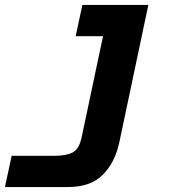

<svg xmlns="http://www.w3.org/2000/svg" viewBox="-56 -576 726 774"><path d="M542 -556 425 -2Q408 78 359 128Q310 178 218 178H-36L-9 52H165Q211 52 237 38.5Q263 25 273 -22L386 -556ZM249 -430 276 -556H464L437 -430Z"/></svg>

Font: Azeret Mono Thin
Style: Bold Italic
Weight: 700
Italic angle: -12°
Version: Version 1.002